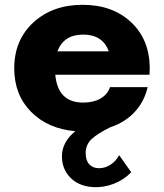

<svg xmlns="http://www.w3.org/2000/svg" viewBox="-20 -531 676 790"><path d="M596.2 -251.5 595.2 -223.6H207.5Q217.8 -108.9 322.3 -108.9Q364.3 -108.9 393.3 -125.5Q422.4 -142.1 432.6 -172.4H587.4Q574.2 -113.8 534.7 -70.8Q495.1 -27.8 433.6 -7.3Q381.8 18.1 357.2 41Q332.5 64 332.5 98.6Q332.5 128.9 347.2 145Q361.8 161.1 387.7 161.1Q412.1 161.1 434.3 147Q456.5 132.8 470.2 107.4L520 177.7Q489.3 209.5 447 225.6Q404.8 241.7 361.3 238.8Q302.2 234.4 268.6 199Q234.9 163.6 234.9 112.3Q234.9 53.2 290 8.8Q176.8 -1 107.7 -71Q38.6 -141.1 38.6 -250Q38.6 -366.2 117.4 -438.7Q196.3 -511.2 319.8 -511.2Q442.9 -511.2 519 -439.9Q595.2 -368.7 596.2 -251.5ZM216.3 -319.8H427.7Q402.3 -388.7 322.3 -388.7Q242.2 -388.7 216.3 -319.8Z"/></svg>

Font: Now Alt
Style: Bold
Weight: 700
Designer: Alfredo Marco Pradil
Foundry: Alfredo Marco Pradil
Version: Version 1.002;PS 001.002;hotconv 1.0.88;makeotf.lib2.5.64775